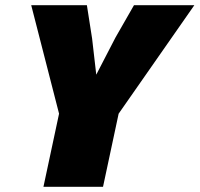

<svg xmlns="http://www.w3.org/2000/svg" viewBox="-20 -718 767 738"><path d="M147 0 207 -281 100 -698H314L334 -570L350 -431L424 -574L495 -698H727L436 -281L376 0Z"/></svg>

Font: Azeret Mono Thin Black
Style: Italic
Weight: 900
Italic angle: -12°
Version: Version 1.002